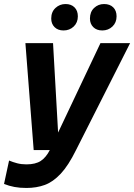

<svg xmlns="http://www.w3.org/2000/svg" viewBox="-79 -744 665 952"><path d="M52 188Q19 188 -7.5 183Q-34 178 -59 168L-34 52Q-15 60 6 65.5Q27 71 52 71Q97 71 123 54Q149 37 168 0L419 -530H566L298 0Q260 77 222 117.5Q184 158 143 173Q102 188 52 188ZM88 0 47 -530H184L214 0ZM428 -593Q400 -593 383.5 -609.5Q367 -626 367 -652Q367 -685 387.5 -704.5Q408 -724 437 -724Q466 -724 482.5 -707.5Q499 -691 499 -663Q499 -632 478.5 -612.5Q458 -593 428 -593ZM236 -593Q208 -593 191.5 -609.5Q175 -626 175 -652Q175 -685 196 -704.5Q217 -724 246 -724Q274 -724 290.5 -707.5Q307 -691 307 -663Q307 -632 286.5 -612.5Q266 -593 236 -593Z"/></svg>

Font: Radio Canada Big SemiBold
Style: Italic
Weight: 600
Italic angle: -12°
Designer: Étienne Aubert Bonn
Foundry: Coppers and Brasses
Version: Version 1.001